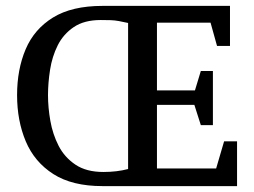

<svg xmlns="http://www.w3.org/2000/svg" viewBox="-20 -632 864 652"><path d="M328 0Q225 0 161 -41Q97 -82 67.5 -152Q38 -222 38 -309Q38 -396 67 -464.5Q96 -533 160 -572.5Q224 -612 328 -612H761V-476H717L695 -555H513V-325H642L662 -391H703V-207H662L640 -276H513V-60H714L741 -152H785V0ZM331 -48Q354 -48 375 -50.5Q396 -53 415 -58V-554Q397 -558 383.5 -560.5Q370 -563 356 -563.5Q342 -564 322 -564Q266 -564 230.5 -540Q195 -516 176 -478Q157 -440 150 -395Q143 -350 143 -309Q143 -267 151 -221.5Q159 -176 179 -137Q199 -98 236 -73Q273 -48 331 -48Z"/></svg>

Font: Manuale Medium
Style: Regular
Weight: 500
Designer: Eduardo Tunni / Pablo Cosgaya
Foundry: Eduardo Tunni / Pablo Cosgaya
Version: Version 1.002